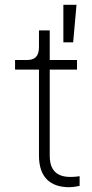

<svg xmlns="http://www.w3.org/2000/svg" viewBox="-20 -777 386 803"><path d="M270 6C278 6 299 4 313 0V-40C303 -38 285 -37 274 -37C198 -37 188 -89 188 -126V-486H302V-526H188V-650H143V-580C143 -543 127 -526 93 -526H43V-486H143V-126C143 -38 188 6 270 6ZM245 -600H286L300 -757H245Z"/></svg>

Font: Mluvka ExtraLight
Style: Regular
Weight: 200
Designer: Modified by Jiří Krblich, Original typeface by Gumpita Rahayu
Foundry: Gumpita Rahayu & Jiří Krblich
Version: Version 2.000;Glyphs 3.1.1 (3134)